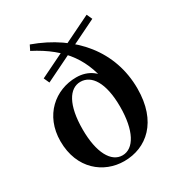

<svg xmlns="http://www.w3.org/2000/svg" viewBox="-198 -956 1012 1096"><g transform="rotate(-30 308.0 -407.5)"><path d="M299.6 16.2C446.5 16.2 571 -87.2 571 -306.1C571 -550.5 415.8 -740.4 164.2 -830.7L147.8 -797.7C330.8 -703.4 413 -582.1 436 -399.1L468.7 -409.6C438.4 -492 378.6 -535.7 299.1 -535.7C161.6 -535.7 39.6 -435.1 39.6 -264.1C39.6 -81.1 165.5 16.2 299.6 16.2ZM307.2 -17.5C233.1 -17.5 183.2 -106.2 183.2 -259.1C183.2 -420.1 234.7 -501.8 307.2 -501.8C379.9 -501.8 433.5 -424.9 433.5 -265.4C433.5 -108.9 382.4 -17.5 307.2 -17.5ZM152.9 -586.3 546.7 -779.1 530.1 -815.5 136.3 -623.1Z"/></g></svg>

Font: Source Han Serif CN VF
Style: Regular
Weight: 250
Designer: Ryoko NISHIZUKA 西塚涼子 (kana & ideographs); Frank Grießhammer (Latin, Greek & Cyrillic); Wenlong ZHANG 张文龙 (bopomofo); San
Foundry: Adobe
Version: Version 2.002;hotconv 1.1.0;makeotfexe 2.6.0